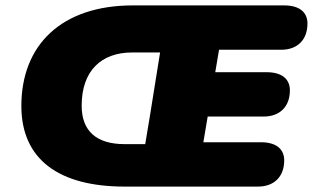

<svg xmlns="http://www.w3.org/2000/svg" viewBox="-20 -690 1157 710"><path d="M441 0H602H608H615H934C994 0 1031 -37 1031 -97C1031 -139 1001 -164 945 -164H732L748 -259H955C1015 -259 1052 -296 1052 -356C1052 -398 1022 -423 966 -423H776L790 -506H1020C1080 -506 1117 -543 1117 -603C1117 -645 1087 -670 1031 -670H703H700H696H471C208 -670 58 -524 59 -296C60 -101 197 0 441 0ZM441 -157C336 -157 282 -206 282 -299C282 -428 354 -496 469 -496H572L534 -259L517 -157Z"/></svg>

Font: SN Pro Black
Style: Italic
Weight: 900
Italic angle: -9°
Designer: Tobias Whetton
Foundry: Supernotes
Version: Version 1.001;Glyphs 3.2 (3249)